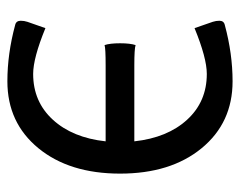

<svg xmlns="http://www.w3.org/2000/svg" viewBox="-85 -560 650 520"><g transform="rotate(-90 240.0 -300.0)"><path d="M279.8 -605Q354.5 -605 432.1 -584Q443.8 -581.5 443.8 -568.8Q443.8 -559.6 440.9 -550.8L423.8 -502Q342.8 -535.2 299.8 -535.2Q224.6 -535.2 175.8 -481.9Q127 -428.7 117.2 -338.9H323.2Q369.1 -338.9 377.9 -341.8Q382.8 -327.1 382.8 -299.8Q382.8 -272.5 377.9 -257.8Q367.7 -261.2 323.2 -261.2H117.2Q127 -171.4 175.8 -118.2Q224.6 -64.9 299.8 -64.9Q342.8 -64.9 423.8 -98.1L440.9 -48.8Q443.8 -40 443.8 -30.8Q443.8 -18.6 432.1 -16.1Q354.5 4.9 279.8 4.9Q167.5 4.9 98.6 -78.9Q29.8 -162.6 29.8 -299.8Q29.8 -437 98.6 -521Q167.5 -605 279.8 -605Z"/></g></svg>

Font: Nikodecs
Style: Medium
Weight: 500
Version: Version 0.29